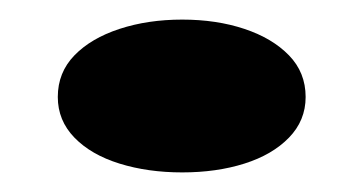

<svg xmlns="http://www.w3.org/2000/svg" viewBox="-20 -161 370 196"><path d="M166 -141Q201 -141 229.5 -131.5Q258 -122 275 -104.5Q292 -87 292 -62Q292 -38 275 -20.5Q258 -3 229.5 6Q201 15 166 15Q131 15 102 6Q73 -3 56 -20.5Q39 -38 39 -62Q39 -87 56 -104.5Q73 -122 102 -131.5Q131 -141 166 -141Z"/></svg>

Font: Kalnia SemiExpanded Medium
Style: Regular
Weight: 500
Width: 6
Designer: Frida Medrano
Foundry: Frida Medrano
Version: Version 1.105